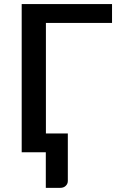

<svg xmlns="http://www.w3.org/2000/svg" viewBox="-20 -740 581 933"><path d="M524.4 -628.4H203.1V-91.3H309.6V139.2Q309.6 153.8 298.8 163.6Q289.1 172.9 272 172.9H202.6V0H85.4V-720.2H524.4Z"/></svg>

Font: Lato-SemiBold
Style: Regular
Weight: 500
Designer: Lukasz Dziedzic with Adam Twardoch and Botio Nikoltchev
Foundry: tyPoland Lukasz Dziedzic
Version: ""